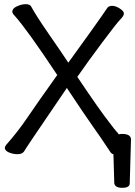

<svg xmlns="http://www.w3.org/2000/svg" viewBox="-20 -728 647 919"><path d="M564 -87Q607 -87 607 -60V-59L601 149Q601 171 565.5 171Q530 171 527 149L523 11Q514 8 509 1Q499 -13 483 -38Q467 -63 425.5 -121.5Q384 -180 300 -307Q167 -112 141 -73Q96 -6 95 -3Q86 10 64 10Q42 10 22.5 1.5Q3 -7 3 -21Q3 -25 9 -34Q65 -97 111 -165Q157 -233 254 -369Q108 -589 49 -654Q39 -664 39 -672Q39 -688 61.5 -698Q84 -708 103 -708Q123 -708 129 -697Q154 -651 214 -564.5Q274 -478 307 -428Q363 -505 419 -583.5Q475 -662 495 -692Q502 -700 517.5 -700Q533 -700 553 -687.5Q573 -675 573 -663.5Q573 -652 556 -635Q539 -618 469.5 -525Q400 -432 350 -360Q461 -195 504 -141Q525 -112 549 -85Q556 -87 564 -87Z"/></svg>

Font: Moon Stars Kai
Style: Bold
Weight: 700
Designer: GuiWonder
Version: Version 1.101